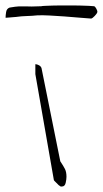

<svg xmlns="http://www.w3.org/2000/svg" viewBox="-117 -678 374 699"><path d="M11.7 -444.3Q17.6 -444.3 24.9 -440.4Q32.2 -436.5 34.2 -429.7L102.5 -90.8Q114.3 -73.2 119.6 -62.5Q125 -51.8 125 -34.2Q125 -25.4 122.1 -12.2Q119.1 1 108.4 1H104.5Q102.5 1 102.5 0Q100.6 -1 96.7 -3.9L82 -18.6Q79.1 -21.5 79.1 -22.5L11.7 -408.2ZM-82 -650.4Q-59.6 -654.3 -47.4 -654.8Q-35.2 -655.3 -24.4 -654.8Q-13.7 -654.3 -1.5 -654.3Q10.7 -654.3 33.2 -655.3Q35.2 -656.2 47.4 -656.7Q59.6 -657.2 74.7 -657.7Q89.8 -658.2 104.5 -658.2H148.4Q162.1 -658.2 177.7 -657.7Q193.4 -657.2 207 -656.7Q220.7 -656.2 225.6 -655.3Q229.5 -654.3 233.9 -646Q238.3 -637.7 237.3 -633.8Q236.3 -628.9 228 -620.1Q219.7 -611.3 214.8 -610.4Q197.3 -611.3 170.9 -613.8Q144.5 -616.2 116.7 -618.2Q88.9 -620.1 62.5 -621.6Q36.1 -623 18.6 -622.1Q0 -620.1 -20 -619.6Q-40 -619.1 -59.6 -616.2Q-61.5 -616.2 -66.9 -615.7Q-72.3 -615.2 -78.1 -614.7Q-84 -614.3 -89.4 -613.8Q-94.7 -613.3 -96.7 -613.3Q-96.7 -622.1 -94.7 -634.3Q-92.8 -646.5 -82 -650.4Z"/></svg>

Font: Waiting for the Sunrise
Style: Regular
Weight: 300
Version: Version 1.001 2001